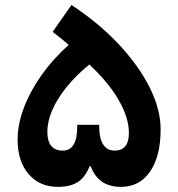

<svg xmlns="http://www.w3.org/2000/svg" viewBox="-20 -736 705 760"><path d="M285.7 -241.9V-234.1Q285.7 -187.2 271.4 -163.6Q257.2 -139.9 228 -139.9Q197.9 -139.9 182.7 -158.5Q167.5 -177.1 167.5 -214Q167.5 -255.6 187.1 -300.7Q206.7 -345.8 243.9 -391.8Q281.2 -437.9 333.6 -480.7Q409.2 -410.3 449.7 -340.2Q490.2 -270.1 490.2 -210Q490.2 -139.9 433.8 -139.9Q403.9 -139.9 388.4 -164.2Q372.8 -188.4 372.8 -234.4V-241.9ZM334.6 -77.6H339.4Q354.5 -36.7 384.1 -16.5Q413.7 3.7 459.3 3.7Q532.5 3.7 574.2 -57.1Q615.8 -117.8 615.8 -223.9Q615.8 -303.1 572.3 -390Q528.7 -476.9 449.6 -561.3Q370.4 -645.6 262.9 -716.3L188.4 -610Q213.1 -590.8 227.3 -579.3Q241.5 -567.9 251.8 -558.3Q189 -501.9 143.7 -437.7Q98.5 -373.5 74.1 -308.3Q49.7 -243.1 49.7 -182.7Q49.7 -97.9 93.1 -47.1Q136.5 3.7 209.3 3.7Q258.9 3.7 288.3 -15.6Q317.7 -35 334.6 -77.6Z"/></svg>

Font: Estedad-FD VF
Style: Regular
Weight: 100
Designer: Amin Abedi
Version: Version 7.3